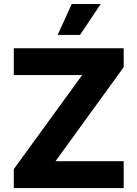

<svg xmlns="http://www.w3.org/2000/svg" viewBox="-20 -951 695 971"><path d="M49.8 -95.7 395.5 -571.3H49.8V-707H605.5V-611.3L260.7 -135.7H605.5V0H49.8ZM342.8 -930.7H489.3L384.8 -774.4H271.5Z"/></svg>

Font: Pretendard Std ExtraBold
Style: Regular
Weight: 800
Designer: Base glyphs from Inter by Rasmus Andersson; Hangeul glyphs from Noto Sans CJK(Source Han Sans) by Jang Soo-young and Kan
Foundry: Kil Hyung-jin
Version: Version 1.309